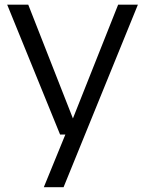

<svg xmlns="http://www.w3.org/2000/svg" viewBox="-20 -562 606 802"><path d="M163 220 253 0 281.5 -59.5 473.5 -542.5H556L245.5 220ZM231 0 10 -542.5H98L311 0Z"/></svg>

Font: Encode Sans SemiExpanded
Style: Regular
Weight: 400
Width: 6
Designer: Multiple Designers
Foundry: Impallari Type
Version: Version 3.002